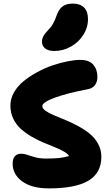

<svg xmlns="http://www.w3.org/2000/svg" viewBox="-20 -1086 618 1074"><path d="M284.2 -800.8Q250.5 -800.8 232.7 -814.9Q214.8 -829.1 214.8 -853Q214.8 -882.8 245.1 -913.1Q265.1 -933.1 276.4 -952.9Q287.6 -972.7 298.8 -1004.9Q312 -1038.6 333 -1052.2Q354 -1065.9 387.2 -1065.9Q428.2 -1065.9 450.2 -1043.9Q472.2 -1022 472.2 -979Q472.2 -931.6 445.6 -890.1Q418.9 -848.6 375.5 -824.7Q332 -800.8 284.2 -800.8ZM252.9 -32.2Q157.2 -32.2 104 -71.5Q50.8 -110.8 50.8 -169.9Q50.8 -226.1 99.1 -226.1Q115.7 -226.1 134 -219.5Q152.3 -212.9 177.7 -206.1Q203.1 -199.2 236.8 -199.2Q283.2 -199.2 308.8 -201.9Q334.5 -204.6 366.2 -212.9Q359.9 -225.6 337.9 -238Q315.9 -250.5 286.6 -262.5Q257.3 -274.4 223.1 -288.6Q189 -302.7 156.5 -321.8Q124 -340.8 97.4 -364.3Q70.8 -387.7 54.4 -421.6Q38.1 -455.6 38.1 -496.1Q38.1 -533.7 58.3 -569.3Q78.6 -605 112.1 -632.1Q145.5 -659.2 187.5 -682.1Q229.5 -705.1 273.2 -720Q316.9 -734.9 357.4 -742.9Q397.9 -751 429.2 -751Q479 -751 502 -723.9Q524.9 -696.8 524.9 -655.8Q524.9 -628.9 511.5 -610.4Q498 -591.8 471.2 -586.9Q357.4 -565.4 287.1 -539.8Q216.8 -514.2 216.8 -492.2Q216.8 -479 235.1 -466.1Q253.4 -453.1 282.5 -440.9Q311.5 -428.7 346.7 -414.3Q381.8 -399.9 417 -380.9Q452.1 -361.8 481.2 -338.6Q510.3 -315.4 528.6 -282Q546.9 -248.5 546.9 -209Q546.9 -118.2 474.4 -75.2Q401.9 -32.2 252.9 -32.2Z"/></svg>

Font: Shantell Sans Bouncy
Style: Regular
Weight: 800
Designer: Stephen Nixon, Anya Danilova, Shantell Martin
Foundry: Arrow Type
Version: Version 1.006;[9816181b4]